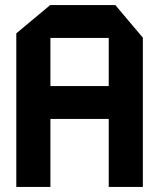

<svg xmlns="http://www.w3.org/2000/svg" viewBox="-20 -734 626 754"><path d="M44 0V-603L177 -714H178V0ZM178 -267V-396H407V-267ZM407 0V-585H541V0ZM178 -585V-714H433L541 -586V-585Z"/></svg>

Font: Foldit SemiBold
Style: Regular
Weight: 600
Version: Version 1.003